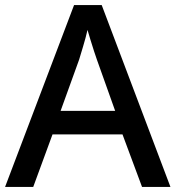

<svg xmlns="http://www.w3.org/2000/svg" viewBox="-20 -737 693 757"><path d="M540 0 463 -207H187L111 0H0L272 -717H381L652 0ZM362 -502Q358 -512 351 -534.5Q344 -557 336.5 -580.5Q329 -604 325 -619Q318 -588 307.5 -553.5Q297 -519 292 -502L219 -300H434Z"/></svg>

Font: Noto Sans Tai Tham Medium
Style: Regular
Weight: 500
Designer: Monotype Design Team 2013. Revised by David WIlliams 2020
Foundry: Monotype Imaging Inc.
Version: Version 2.002; ttfautohint (v1.8.4.7-5d5b)